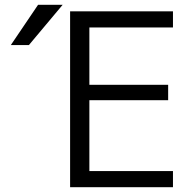

<svg xmlns="http://www.w3.org/2000/svg" viewBox="-20 -777 813 797"><path d="M351 -663V-425H678V-361H351V-67H698V0H271V-730H698V-663ZM100 -590H25L138 -757H240Z"/></svg>

Font: Mplus 1p
Style: Regular
Weight: 400
Version: Version 1.061